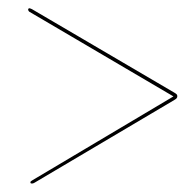

<svg xmlns="http://www.w3.org/2000/svg" viewBox="-20 -575 472 464"><path d="M400 -341.5V-342.5L58.5 -139.5Q56 -138 54.8 -137Q53.5 -136 53.5 -134.5Q53.5 -133 54.2 -132.2Q55 -131.5 57.5 -131.5Q58 -131.5 59.5 -131.8Q61 -132 63.5 -133.5L401.5 -333.5Q405 -335.5 406.8 -337.5Q408.5 -339.5 408.5 -342.5Q408.5 -345.5 406.8 -347.2Q405 -349 401.5 -351L57 -553Q55.5 -553.5 54 -554.2Q52.5 -555 51 -555Q49.5 -555 48.8 -554Q48 -553 48 -552Q48 -550.5 49.2 -548.5Q50.5 -546.5 52 -546Z"/></svg>

Font: Fraunces 120pt
Style: Bold
Weight: 700
Version: Version 1.000;[b76b70a41]